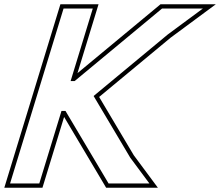

<svg xmlns="http://www.w3.org/2000/svg" viewBox="-20 -810 1032 900"><path d="M287 -290H268.2L185.6 -20L164.2 50H27.2L48.6 -20L131.2 -290L174 -430L256.5 -700L277.9 -770H414.9L393.5 -700L311 -430H329.8L716.8 -751L739.6 -770H931L767.2 -649L418.8 -360L590.5 -71L680.3 50H488.9L477.7 31ZM280.5 -261.8 460.5 41.2 477.5 70H720.1L607.2 -82.1L444.7 -355.5L779.6 -633.2L991.7 -790H732.4L704 -766.4L343.2 -467.2L441.9 -790H263.1L0.2 70H179Z"/></svg>

Font: Nordica Plus
Style: NordicaClassicRgCondOblOl
Weight: 500
Version: Version 1.01